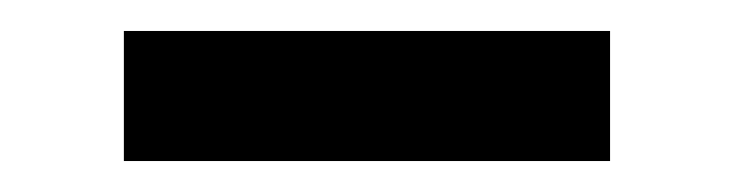

<svg xmlns="http://www.w3.org/2000/svg" viewBox="-20 -342 474 124"><path d="M60 -322H374V-238H60Z"/></svg>

Font: Encode Sans Narrow
Style: Medium
Weight: 500
Designer: Pablo Impallari, Andres Torresi
Foundry: Pablo Impallari, Andres Torresi
Version: Version 1.000; ttfautohint (v1.00) -l 8 -r 50 -G 200 -x 14 -